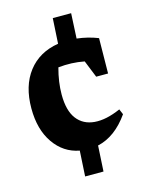

<svg xmlns="http://www.w3.org/2000/svg" viewBox="-113 -689 684 889"><g transform="rotate(-15 228.5 -244.5)"><path d="M352 -304 319 -386Q258 -398 194 -391Q185 -358 180.5 -326.5Q176 -295 176 -265Q176 -188 206.5 -148Q237 -108 291.5 -103.5Q346 -99 416 -130L427 -104Q363 -13 278 6L271 129H183L190 7Q115 -7 69.5 -72.5Q24 -138 24 -239Q24 -347 76 -414.5Q128 -482 221 -497L228 -618H316L310 -498Q363 -492 411 -473L409 -304Z"/></g></svg>

Font: Piazzolla
Style: Bold
Weight: 700
Designer: Juan Pablo del Peral
Foundry: Huerta Tipografica
Version: Version 1.330